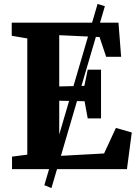

<svg xmlns="http://www.w3.org/2000/svg" viewBox="-20 -858 698 974"><path d="M205 81.5 475 -838 512 -826.5 241 96ZM118.5 -73.5V-663L39.5 -676.5V-743H581L594.5 -570H518.5L485 -670L280.5 -679.5V-419.5L408 -422.5L425 -504.5H492.5V-257.5H425L409 -344.5L280.5 -347V-67L508 -79.5L568 -209L648.5 -186L624 0H41V-63.5Z"/></svg>

Font: Merriweather ExtraBold
Style: Regular
Weight: 800
Version: Version 2.100